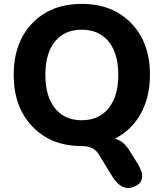

<svg xmlns="http://www.w3.org/2000/svg" viewBox="-20 -736 836 982"><path d="M671 217Q605 248 554 166L483 50Q458 11 397 11Q241 11 145.5 -89Q50 -189 50 -353Q50 -518 145 -617Q240 -716 398 -716Q556 -716 651.5 -617Q747 -518 747 -354Q747 -240 700 -155Q653 -70 568 -27Q614 -14 644 37L684 101Q736 186 671 217ZM398 -584Q310 -584 261 -523.5Q212 -463 212 -353Q212 -244 261 -182.5Q310 -121 398 -121Q486 -121 535.5 -182.5Q585 -244 585 -353Q585 -462 536 -523Q487 -584 398 -584Z"/></svg>

Font: Nunito ExtraBold
Style: Regular
Weight: 800
Designer: Vernon Adams
Foundry: Vernon Adams
Version: Version 3.602